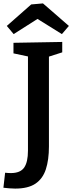

<svg xmlns="http://www.w3.org/2000/svg" viewBox="-56 -948 424 1126"><path d="M23 -697 309 -702V-641L231 -616V-89Q231 -11 213 44.5Q195 100 152 129Q109 158 33 158Q16 158 -0.5 156.5Q-17 155 -36 153L-26 65Q-16 66 -8.5 66.5Q-1 67 8 67Q63 67 85.5 35Q108 3 108 -65V-617L23 -635ZM24 -748 -16 -796 127 -922 196 -928 348 -796 307 -748 164 -837Z"/></svg>

Font: Bitter SemiBold
Style: Regular
Weight: 600
Designer: Sol Matas, and Bitter project Authors
Foundry: Sol Matas
Version: Version 2.001